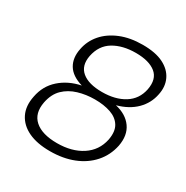

<svg xmlns="http://www.w3.org/2000/svg" viewBox="-163 -845 960 989"><g transform="rotate(30 316.5 -350.0)"><path d="M239 -368Q175 -387 150.5 -428Q126 -469 138 -527Q148 -579 183 -619.5Q218 -660 275 -683.5Q332 -707 407 -707Q483 -707 530 -683.5Q577 -660 596.5 -619Q616 -578 605 -527Q594 -470 552.5 -428.5Q511 -387 442 -368Q508 -353 540 -308Q572 -263 559 -195Q546 -133 506 -87.5Q466 -42 404.5 -17.5Q343 7 265 7Q188 7 136.5 -17.5Q85 -42 62.5 -87.5Q40 -133 53 -195Q66 -264 116 -308.5Q166 -353 239 -368ZM543 -521Q556 -588 516 -620.5Q476 -653 397 -653Q319 -653 265.5 -621Q212 -589 198 -520Q186 -457 225.5 -424Q265 -391 345 -391Q424 -391 477 -424Q530 -457 543 -521ZM334 -340Q282 -340 235.5 -326Q189 -312 157 -281Q125 -250 114 -196Q100 -124 143.5 -85.5Q187 -47 276 -47Q364 -47 423.5 -86Q483 -125 498 -196Q508 -249 488.5 -280.5Q469 -312 428.5 -326Q388 -340 334 -340Z"/></g></svg>

Font: Albert Sans Light
Style: Italic
Weight: 300
Italic angle: -11.25°
Designer: Andreas Rasmussen
Foundry: a.Foundry
Version: Version 1.025